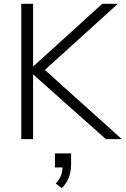

<svg xmlns="http://www.w3.org/2000/svg" viewBox="-20 -732 661 1010"><path d="M621 0H537L154 -341V0H92V-712H154V-382L518 -712H600L216 -364ZM354 75V131Q354 169 343 199.5Q332 230 305 258L273 233Q293 212 300.5 192.5Q308 173 309 149H269V75Z"/></svg>

Font: Muli Light
Style: Regular
Weight: 300
Designer: Vernon Adams
Foundry: Vernon Adams
Version: Version 2.100